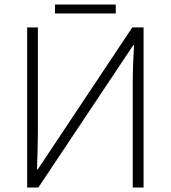

<svg xmlns="http://www.w3.org/2000/svg" viewBox="-20 -836 761 856"><path d="M225.1 -815.9H496.1V-775.9H225.1ZM101.1 -713.9H148.9V-247.1Q148.9 -197.3 145 -80.1H147.9L569.8 -713.9H620.1V0H571.8V-463.9Q571.8 -543 578.1 -634.8H574.2L150.9 0H101.1Z"/></svg>

Font: Zoram GWebM Light
Style: Regular
Weight: 300
Foundry: Ascender Corporation
Version: Version 1.000